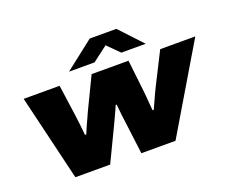

<svg xmlns="http://www.w3.org/2000/svg" viewBox="-116 -917 1336 1110"><g transform="rotate(-20 551.5 -362.5)"><path d="M173 0 47 -528H268L295 -335Q298 -315 300.5 -291.5Q303 -268 305.5 -247Q308 -226 309 -211H317Q324 -229 334 -251.5Q344 -274 354.5 -296.5Q365 -319 372 -335L465 -528H692L714 -334Q716 -321 717.5 -298.5Q719 -276 721 -253Q723 -230 725 -211H732Q740 -228 750 -250.5Q760 -273 770.5 -295.5Q781 -318 789 -334L887 -528H1103L789 0H579L553 -205Q550 -223 548 -243.5Q546 -264 544 -282.5Q542 -301 541 -313H535Q530 -301 521.5 -282.5Q513 -264 503.5 -243.5Q494 -223 485 -204L387 0ZM347 -586 525 -725H689L819 -586H669L578 -677H624L504 -586Z"/></g></svg>

Font: Archivo SemiExpanded Black
Style: Italic
Weight: 900
Width: 6
Italic angle: -10°
Designer: Hector Gatti
Foundry: Omnibus-Type
Version: Version 2.001